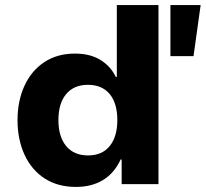

<svg xmlns="http://www.w3.org/2000/svg" viewBox="-20 -725 810 756"><path d="M279 11Q207 11 155.5 -22.5Q104 -56 76.5 -116Q49 -176 49 -252Q49 -327 76 -386.5Q103 -446 154 -480Q205 -514 275 -514Q335 -514 375.5 -489Q416 -464 436 -422H440V-705H604V0H459V-97H455Q430 -43 385.5 -16Q341 11 279 11ZM327 -113Q382 -113 412 -150Q442 -187 442 -252Q442 -318 412 -354.5Q382 -391 326 -391Q271 -391 240.5 -354.5Q210 -318 210 -252Q210 -187 240.5 -150Q271 -113 327 -113ZM651 -504V-705H770L742 -504Z"/></svg>

Font: Nunito Sans 7pt ExtraBold
Style: Regular
Weight: 800
Designer: Vernon Adams
Foundry: Vernon Adams
Version: Version 3.101;gftools[0.9.27]